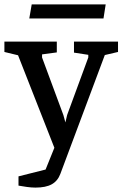

<svg xmlns="http://www.w3.org/2000/svg" viewBox="-42 -684 556 872"><path d="M119 168Q101 168 79.5 165Q58 162 42 159V117L165 86L228 -70L248 -23L210 0L40 -433L-22 -448V-495H216V-446L149 -437V-423L246 -161L255 -128L263 -162L359 -423V-435L294 -445V-495H494V-448L434 -434L232 106Q220 138 193 153Q166 168 119 168ZM91 -600 102 -664H438L428 -600Z"/></svg>

Font: Faustina Medium
Style: Regular
Weight: 500
Designer: Alfonso Garcia
Foundry: http://www.omnibus-type.com
Version: Version 1.200